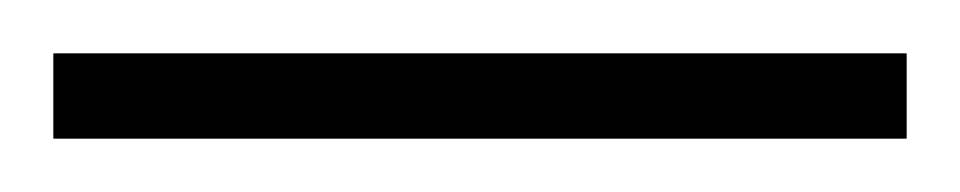

<svg xmlns="http://www.w3.org/2000/svg" viewBox="-20 108 360 72"><path d="M0 160V128H320V160Z"/></svg>

Font: Saira SemiCondensed Thin
Style: Regular
Weight: 250
Width: 4
Designer: Hector Gatti with collaboration of the Omnibus-Type team
Foundry: Omnibus-Type
Version: Version 1.101